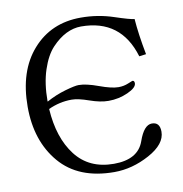

<svg xmlns="http://www.w3.org/2000/svg" viewBox="-76 -730 773 812"><g transform="rotate(-10 310.0 -324.0)"><path d="M37.1 -325.2Q37.1 -479 116.5 -568.6Q195.8 -658.2 323.2 -658.2Q396.5 -658.2 463.1 -636Q529.8 -613.8 546.9 -612.8Q551.8 -546.9 568.8 -458L539.1 -454.1Q489.3 -621.1 317.9 -621.1Q285.6 -621.1 253.9 -605.5Q222.2 -589.8 192.1 -557.9Q162.1 -525.9 143.1 -468Q124 -410.2 124 -334L125 -333Q165 -355 207 -366.9Q249 -378.9 265.1 -378.9Q297.4 -378.9 349.1 -359.9Q400.9 -340.8 430.2 -340.8Q453.1 -340.8 472.7 -349.1L492.2 -356.9Q501 -356.9 501 -345.2Q501 -326.2 461.9 -308.6Q422.9 -291 378.9 -291Q343.8 -291 298.3 -307.1Q252.9 -323.2 225.1 -323.2Q173.3 -323.2 125 -300.8Q132.8 -175.8 190.9 -100.3Q249 -24.9 355 -24.9Q459 -24.9 484.9 -99.1Q507.8 -165 542 -165Q576.2 -165 576.2 -124Q576.2 -70.8 502.2 -30.5Q428.2 9.8 351.1 9.8Q197.3 9.8 117.2 -84.2Q37.1 -178.2 37.1 -325.2Z"/></g></svg>

Font: Linux Libertine Initials
Style: Initials
Weight: 400
Designer: Philipp H. Poll
Foundry: Philipp H. Poll
Version: Version 5.0.6